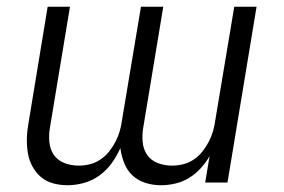

<svg xmlns="http://www.w3.org/2000/svg" viewBox="-20 -540 840 568"><path d="M180 8Q158 8 137.5 2.5Q117 -3 101.5 -16Q86 -29 76 -47.5Q66 -66 62.5 -87Q59 -108 59.5 -130Q60 -152 64 -174L121 -520H187L128 -164Q124 -142 126 -120Q128 -98 139.5 -81.5Q151 -65 171 -57.5Q191 -50 213 -50Q229 -50 245.5 -54Q262 -58 277 -68Q292 -78 303 -92Q314 -106 322 -121.5Q330 -137 334.5 -153Q339 -169 341 -185L397 -520H463L404 -164Q400 -142 402 -120Q404 -98 415.5 -81.5Q427 -65 447 -57.5Q467 -50 489 -50Q505 -50 521.5 -54Q538 -58 553 -68Q568 -78 579 -92Q590 -106 598 -121.5Q606 -137 610.5 -153Q615 -169 617 -185L673 -520H739L653 0H587L600 -78Q589 -59 573.5 -42Q558 -25 539 -13.5Q520 -2 498.5 3Q477 8 456 8Q432 8 410 1Q388 -6 372 -21Q356 -36 347.5 -57.5Q339 -79 336 -102Q326 -79 311 -58Q296 -37 275 -21.5Q254 -6 229 1Q204 8 180 8Z"/></svg>

Font: Iosevka Aile Light
Style: Italic
Weight: 300
Italic angle: -9°
Designer: Belleve Invis
Foundry: Belleve Invis
Version: Version 31.1.0; ttfautohint (v1.8.4)